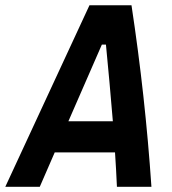

<svg xmlns="http://www.w3.org/2000/svg" viewBox="-52 -714 658 734"><path d="M-31.7 0H100.1L157.2 -131.3H387.7C390.6 -87.4 393.1 -43.9 395 0H526.9C511.2 -231.4 485.8 -462.4 450.7 -693.8H290ZM209.5 -250.5 337.4 -543.5H353C362.3 -445.8 371.6 -348.1 379.4 -250.5Z"/></svg>

Font: Cascadia Code
Style: Bold Italic
Weight: 700
Italic angle: -10°
Monospace: yes
Designer: Aaron Bell
Foundry: Saja Typeworks
Version: Version 2404.023